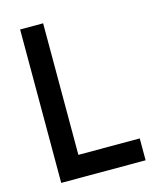

<svg xmlns="http://www.w3.org/2000/svg" viewBox="-118 -883 797 967"><g transform="rotate(-15 280.0 -400.0)"><path d="M520 0H80V-800H200V-114H520Z"/></g></svg>

Font: Gauge Heavy
Style: Heavy
Weight: 900
Designer: Daniel Pimley
Foundry: Daniel Pimley
Version: Version 2.0